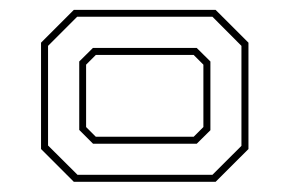

<svg xmlns="http://www.w3.org/2000/svg" viewBox="-20 -720 582 386"><path d="M128.4 -354.5 62.5 -420.4V-634.2L128.4 -700.1H413.5L479.5 -634.2V-420.4L413.5 -354.5ZM135.8 -368.6H407.1L465.4 -426.8V-627.8L407.1 -686.3H135.1L76.6 -627.8V-427.5ZM167.1 -431 139.3 -458.8V-596.4L166.8 -623.6H375.5L403 -596.4V-458.2L375.5 -431ZM172.6 -445.1H369.4L388.9 -464.6V-590L369.4 -609.5H172.6L153.1 -590V-464.6Z"/></svg>

Font: Tourney Expanded ExtraLight
Style: Regular
Weight: 200
Width: 7
Designer: Tyler Finck
Foundry: Etcetera Type Co
Version: Version 1.010; ttfautohint (v1.8.3)